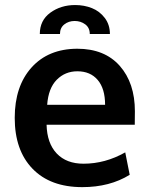

<svg xmlns="http://www.w3.org/2000/svg" viewBox="-20 -747 605 777"><path d="M141.1 -609.4Q141.1 -664.6 183.6 -695.6Q226.1 -726.6 284.2 -726.6Q320.8 -726.6 352.1 -714.1Q383.3 -701.7 404.1 -674.3Q424.8 -647 424.8 -609.4H343.3Q343.3 -634.8 325 -648.4Q306.6 -662.1 282.2 -662.1Q257.8 -662.1 240.2 -648.2Q222.7 -634.3 222.7 -609.4ZM313 10.3Q183.6 10.3 111.6 -64.2Q39.6 -138.7 39.6 -270Q39.6 -397.9 107.4 -473.6Q175.3 -549.3 292.5 -549.8Q403.3 -549.8 464.6 -480.5Q525.9 -411.1 525.9 -296.4Q525.9 -288.1 525.6 -269.5Q525.4 -251 525.4 -242.2H168.5Q170.4 -167 209.7 -125.7Q249 -84.5 317.9 -84.5Q405.8 -84.5 486.8 -130.4L504.9 -39.6Q424.3 10.3 313 10.3ZM170.9 -322.8H405.3Q405.3 -388.2 375.5 -423.3Q345.7 -458.5 293 -458.5Q243.7 -458.5 209.7 -424.3Q175.8 -390.1 170.9 -322.8Z"/></svg>

Font: Oxygen
Style: Bold
Weight: 700
Designer: vernon adams
Foundry: Vernon Adams
Version: Version 0.2.3 webfont; ttfautohint (v0.93.3-1d66) -l 8 -r 50